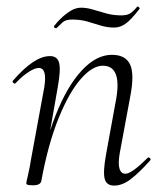

<svg xmlns="http://www.w3.org/2000/svg" viewBox="-20 -570 503 599"><path d="M336 9Q312 9 306.5 -12.5Q301 -34 311 -89L340 -248Q364 -365 301 -365Q268 -365 231.5 -323Q195 -281 162.5 -200.5Q130 -120 109 -6L98 -7Q119 -123 154 -211.5Q189 -300 234.5 -349.5Q280 -399 329 -399Q372 -399 386 -368.5Q400 -338 386 -267L353 -89Q348 -58 353 -43Q358 -28 371 -28Q382 -28 400 -41.5Q418 -55 440 -77Q443 -81 447.5 -77Q452 -73 448 -69Q415 -32 388.5 -11.5Q362 9 336 9ZM83 8Q70 8 66 6.5Q62 5 62 2Q62 -1 67.5 -24.5Q73 -48 77 -74L118 -297Q128 -358 101 -358Q89 -358 70 -346Q51 -334 29 -311Q26 -307 21.5 -311.5Q17 -316 21 -319Q54 -357 82.5 -376Q111 -395 136 -395Q159 -395 164.5 -373.5Q170 -352 160 -297L109 -6Q107 8 83 8ZM156 -482Q154 -481 150.5 -483.5Q147 -486 149 -489Q157 -500 170.5 -513Q184 -526 200 -536Q216 -546 233 -546Q251 -546 270.5 -540Q290 -534 312 -528Q334 -522 359 -522Q379 -522 389.5 -530.5Q400 -539 408 -549Q410 -551 413.5 -547.5Q417 -544 415 -542Q388 -507 371 -495.5Q354 -484 337 -484Q314 -484 293.5 -490.5Q273 -497 252 -503Q231 -509 205 -509Q185 -509 175.5 -500.5Q166 -492 156 -482Z"/></svg>

Font: Cormorant Garamond Light
Style: Italic
Weight: 300
Italic angle: -10°
Designer: Christian Thalmann (Catharsis Fonts)
Foundry: Catharsis Fonts
Version: Version 4.001